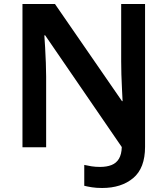

<svg xmlns="http://www.w3.org/2000/svg" viewBox="-20 -734 835 957"><path d="M489 203Q460 203 438 199.5Q416 196 400 192V88Q417 92 436.5 95Q456 98 479 98Q512 98 536 88.5Q560 79 573 57Q586 35 587 -1L205 -558H201Q203 -533 205 -496Q207 -459 208.5 -421Q210 -383 210 -353V0H92V-714H254L588 -230H591Q590 -256 588 -291Q586 -326 585 -363Q584 -400 584 -428V-714H703V-2Q703 104 644 153.5Q585 203 489 203Z"/></svg>

Font: Noto Sans Kawi SemiBold
Style: Regular
Weight: 600
Designer: Fadhl Haqq
Version: Version 1.000